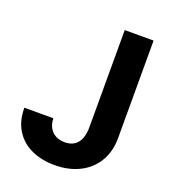

<svg xmlns="http://www.w3.org/2000/svg" viewBox="-132 -805 811 912"><g transform="rotate(20 274.0 -348.5)"><path d="M487.8 -707V-213.8Q487.8 -146.2 457.6 -95.6Q427.5 -45 373 -17.6Q318.6 9.8 247.6 9.8Q182.4 9.8 131 -13.4Q79.6 -36.5 49.8 -83.2Q20.1 -129.9 20.1 -197.4H166.7Q167.2 -169.8 178.5 -149.8Q189.8 -129.8 209.3 -119.3Q228.8 -108.7 254.8 -108.7Q297.2 -108.7 319.3 -135.4Q341.4 -162.1 342 -213.8V-707Z"/></g></svg>

Font: Pretendard Std Variable
Style: Regular
Weight: 400
Designer: Base glyphs from Inter by Rasmus Andersson; Hangeul glyphs from Noto Sans CJK(Source Han Sans) by Jang Soo-young and Kan
Foundry: Kil Hyung-jin
Version: Version 1.309;Glyphs 3.2 (3225)